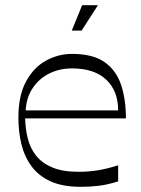

<svg xmlns="http://www.w3.org/2000/svg" viewBox="-20 -706 544 741"><path d="M292 15Q222 15 175.5 -6Q129 -27 101.5 -64.5Q74 -102 62.5 -150Q51 -198 51 -252Q51 -337 80.5 -391.5Q110 -446 157.5 -472Q205 -498 258 -498Q339 -498 384 -466Q429 -434 447.5 -378Q466 -322 466 -249H77Q78 -208 87.5 -170.5Q97 -133 120 -104.5Q143 -76 182.5 -59.5Q222 -43 282 -43Q323 -43 359 -49Q395 -55 436 -68V-6Q395 7 361 11Q327 15 292 15ZM436 -280Q436 -355 390 -398.5Q344 -442 258 -442Q210 -442 170.5 -422.5Q131 -403 106.5 -366.5Q82 -330 79 -280ZM257 -588 297 -686H358L295 -588Z"/></svg>

Font: Ojuju ExtraLight
Style: Regular
Weight: 400
Version: Version 1.000